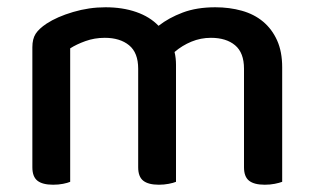

<svg xmlns="http://www.w3.org/2000/svg" viewBox="-20 -502 865 528"><path d="M651 -313Q651 -357 626.5 -377.5Q602 -398 560 -398Q532 -398 506.5 -387.5Q481 -377 460 -359Q462 -351 463 -342Q464 -333 464 -324V-2Q457 1 444 3.5Q431 6 417 6Q388 6 374 -5Q360 -16 360 -42V-313Q360 -357 335 -377.5Q310 -398 268 -398Q240 -398 215 -389Q190 -380 173 -369V-2Q166 1 153.5 3.5Q141 6 126 6Q97 6 83 -5Q69 -16 69 -42V-372Q69 -395 78 -409Q87 -423 108 -437Q137 -456 181 -469Q225 -482 270 -482Q317 -482 354.5 -469Q392 -456 416 -431Q444 -453 482.5 -467.5Q521 -482 572 -482Q611 -482 645 -472.5Q679 -463 703.5 -442.5Q728 -422 742 -391Q756 -360 756 -317V-2Q748 1 735.5 3.5Q723 6 708 6Q679 6 665 -5Q651 -16 651 -42V-313Z"/></svg>

Font: Baloo Thambi 2 Medium
Style: Regular
Weight: 500
Designer: Aadarsh Rajan and Ek Type
Foundry: Ek Type
Version: Version 1.640;hotconv 1.0.111;makeotfexe 2.5.65597; ttfautoh